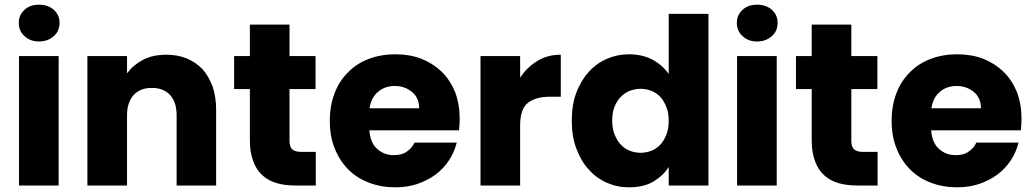

<svg xmlns="http://www.w3.org/2000/svg" viewBox="-20 -800 4453 828"><path d="M62 0V-558.1H232.9V0ZM61 -701.2Q61 -735.8 85.9 -757.8Q109.4 -779.8 147.9 -779.8Q187 -779.8 211.9 -757.8Q236.8 -735.8 236.8 -701.2Q236.8 -666 211.9 -644Q186 -621.1 147.9 -621.1Q110.4 -621.1 85.9 -644Q61 -666 61 -701.2Z M741.7 -303.2Q741.7 -359.4 712.9 -391.1Q684.6 -420.9 634.8 -420.9Q585.4 -420.9 557.1 -391.1Q527.8 -358.9 527.8 -303.2V0H356.9V-558.1H527.8V-483.9Q554.7 -520 596.7 -542Q638.7 -564 696.8 -564Q746.6 -564 785.2 -547.9Q825.2 -531.2 853 -502Q878.9 -473.6 897 -426.8Q912.1 -380.4 912.1 -326.2V0H741.7Z M1057.6 -558.1V-693.8H1228.5V-558.1H1340.8V-416H1228.5V-191.9Q1228.5 -166.5 1240.7 -155.8Q1251.5 -145 1280.8 -145H1341.8V0H1254.9Q1209 0 1174.8 -9.8Q1138.7 -20 1112.8 -43Q1085.4 -67.4 1072.8 -103Q1057.6 -141.6 1057.6 -193.8V-416H989.7V-558.1Z M1611.3 -404.8Q1581.1 -380.4 1573.7 -333H1787.6Q1787.6 -378.4 1756.3 -403.8Q1725.1 -429.2 1682.6 -429.2Q1640.1 -429.2 1611.3 -404.8ZM1423.3 -398.9Q1442.4 -449.7 1481.4 -488.8Q1519.5 -526.9 1570.3 -545.9Q1623.5 -565.9 1684.6 -565.9Q1747.1 -565.9 1796.4 -546.9Q1846.2 -527.3 1884.3 -491.2Q1920.4 -456.1 1942.4 -403.8Q1962.4 -350.6 1962.4 -288.1Q1962.4 -263.7 1959.5 -237.8H1572.8Q1577.1 -183.1 1607.4 -157.2Q1636.7 -130.9 1678.7 -130.9Q1714.8 -130.9 1735.4 -147Q1757.3 -162.1 1767.6 -185.1H1949.7Q1939 -143.1 1916.5 -108.9Q1892.6 -72.8 1859.4 -47.9Q1824.2 -22 1780.3 -6.8Q1736.8 7.8 1684.6 7.8Q1623 7.8 1571.3 -12.2Q1519.5 -31.7 1482.4 -68.8Q1444.3 -106.9 1423.3 -160.2Q1402.3 -212.4 1402.3 -278.8Q1402.3 -345.2 1423.3 -398.9Z M2223.1 -464.8Q2251.5 -509.3 2297.4 -537.1Q2340.3 -564 2398.4 -564V-382.8H2351.1Q2290.5 -382.8 2257.3 -356.9Q2223.1 -331.5 2223.1 -258.8V0H2052.2V-558.1H2223.1Z M2445.8 -279.8Q2445.8 -348.1 2464.8 -398.9Q2485.4 -453.1 2518.1 -488.8Q2550.8 -525.9 2596.2 -545.9Q2641.6 -565.9 2691.9 -565.9Q2749 -565.9 2793.9 -543Q2838.4 -518.1 2863.8 -481V-740.2H3035.2V0H2863.8V-80.1Q2840.8 -43 2797.9 -17.1Q2755.9 7.8 2691.9 7.8Q2641.6 7.8 2596.2 -12.2Q2551.3 -32.2 2518.1 -69.8Q2485.4 -105.5 2464.8 -161.1Q2445.8 -211.9 2445.8 -279.8ZM2620.1 -279.8Q2620.1 -245.6 2629.9 -221.2Q2640.6 -194.3 2656.7 -176.8Q2673.3 -158.7 2695.8 -149.9Q2718.8 -141.1 2742.2 -141.1Q2766.6 -141.1 2789.1 -149.9Q2811.5 -158.7 2828.1 -176.8Q2842.3 -190.9 2854 -220.2Q2863.8 -244.6 2863.8 -278.8Q2863.8 -313.5 2854 -337.9Q2842.8 -365.7 2828.1 -381.8Q2809.6 -400.4 2789.1 -408.2Q2766.6 -417 2742.2 -417Q2718.8 -417 2695.8 -408.2Q2675.3 -400.4 2656.7 -381.8Q2640.6 -365.7 2629.9 -338.9Q2620.1 -314.5 2620.1 -279.8Z M3158.7 0V-558.1H3329.6V0ZM3157.7 -701.2Q3157.7 -735.8 3182.6 -757.8Q3206.1 -779.8 3244.6 -779.8Q3283.7 -779.8 3308.6 -757.8Q3333.5 -735.8 3333.5 -701.2Q3333.5 -666 3308.6 -644Q3282.7 -621.1 3244.6 -621.1Q3207 -621.1 3182.6 -644Q3157.7 -666 3157.7 -701.2Z M3480.5 -558.1V-693.8H3651.4V-558.1H3763.7V-416H3651.4V-191.9Q3651.4 -166.5 3663.6 -155.8Q3674.3 -145 3703.6 -145H3764.6V0H3677.7Q3631.8 0 3597.7 -9.8Q3561.5 -20 3535.6 -43Q3508.3 -67.4 3495.6 -103Q3480.5 -141.6 3480.5 -193.8V-416H3412.6V-558.1Z M4034.2 -404.8Q4003.9 -380.4 3996.6 -333H4210.4Q4210.4 -378.4 4179.2 -403.8Q4147.9 -429.2 4105.5 -429.2Q4063 -429.2 4034.2 -404.8ZM3846.2 -398.9Q3865.2 -449.7 3904.3 -488.8Q3942.4 -526.9 3993.2 -545.9Q4046.4 -565.9 4107.4 -565.9Q4169.9 -565.9 4219.2 -546.9Q4269 -527.3 4307.1 -491.2Q4343.3 -456.1 4365.2 -403.8Q4385.3 -350.6 4385.3 -288.1Q4385.3 -263.7 4382.3 -237.8H3995.6Q4000 -183.1 4030.3 -157.2Q4059.6 -130.9 4101.6 -130.9Q4137.7 -130.9 4158.2 -147Q4180.2 -162.1 4190.4 -185.1H4372.6Q4361.8 -143.1 4339.4 -108.9Q4315.4 -72.8 4282.2 -47.9Q4247.1 -22 4203.1 -6.8Q4159.7 7.8 4107.4 7.8Q4045.9 7.8 3994.1 -12.2Q3942.4 -31.7 3905.3 -68.8Q3867.2 -106.9 3846.2 -160.2Q3825.2 -212.4 3825.2 -278.8Q3825.2 -345.2 3846.2 -398.9Z"/></svg>

Font: PoppinsZ
Style: Bold
Weight: 700
Designer: Ninad Kale (Devanagari), Jonny Pinhorn (Latin)
Foundry: Indian Type Foundry
Version: Version 3.002;FEAKit 1.0